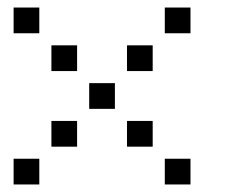

<svg xmlns="http://www.w3.org/2000/svg" viewBox="-20 -504 640 508"><path d="M17 -484Q16 -484 16 -484Q16 -484 16 -483V-417Q16 -416 16 -416Q16 -416 17 -416H83Q84 -416 84 -416Q84 -416 84 -417V-483Q84 -484 84 -484Q84 -484 83 -484ZM417 -484Q416 -484 416 -484Q416 -484 416 -483V-417Q416 -416 416 -416Q416 -416 417 -416H483Q484 -416 484 -416Q484 -416 484 -417V-483Q484 -484 484 -484Q484 -484 483 -484ZM117 -384Q116 -384 116 -384Q116 -384 116 -383V-317Q116 -316 116 -316Q116 -316 117 -316H183Q184 -316 184 -316Q184 -316 184 -317V-383Q184 -384 184 -384Q184 -384 183 -384ZM317 -384Q316 -384 316 -384Q316 -384 316 -383V-317Q316 -316 316 -316Q316 -316 317 -316H383Q384 -316 384 -316Q384 -316 384 -317V-383Q384 -384 384 -384Q384 -384 383 -384ZM217 -284Q216 -284 216 -284Q216 -284 216 -283V-217Q216 -216 216 -216Q216 -216 217 -216H283Q284 -216 284 -216Q284 -216 284 -217V-283Q284 -284 284 -284Q284 -284 283 -284ZM117 -184Q116 -184 116 -184Q116 -184 116 -183V-117Q116 -116 116 -116Q116 -116 117 -116H183Q184 -116 184 -116Q184 -116 184 -117V-183Q184 -184 184 -184Q184 -184 183 -184ZM317 -184Q316 -184 316 -184Q316 -184 316 -183V-117Q316 -116 316 -116Q316 -116 317 -116H383Q384 -116 384 -116Q384 -116 384 -117V-183Q384 -184 384 -184Q384 -184 383 -184ZM17 -84Q16 -84 16 -84Q16 -84 16 -83V-17Q16 -16 16 -16Q16 -16 17 -16H83Q84 -16 84 -16Q84 -16 84 -17V-83Q84 -84 84 -84Q84 -84 83 -84ZM417 -84Q416 -84 416 -84Q416 -84 416 -83V-17Q416 -16 416 -16Q416 -16 417 -16H483Q484 -16 484 -16Q484 -16 484 -17V-83Q484 -84 484 -84Q484 -84 483 -84Z"/></svg>

Font: Doto Black SemiBold
Style: Regular
Weight: 600
Monospace: yes
Version: Version 1.000